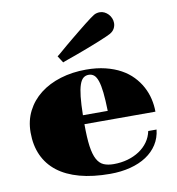

<svg xmlns="http://www.w3.org/2000/svg" viewBox="-93 -940 962 1043"><g transform="rotate(-10 387.5 -418.5)"><path d="M259.8 -659.7Q262.2 -661.1 269 -666.7Q275.9 -672.4 286.6 -681.6Q300.3 -693.4 318.8 -709.2Q337.4 -725.1 358.2 -741.9Q378.9 -758.8 399.9 -775.9Q420.9 -793 439.2 -807.4Q457.5 -821.8 471.7 -832.3Q485.8 -842.8 493.2 -847.2Q501.5 -852.1 509.8 -854Q518.1 -856 526.4 -856Q540 -856 552 -850.1Q564 -844.2 573.2 -834.5Q582.5 -824.7 587.9 -811.8Q593.3 -798.8 593.3 -785.2Q593.3 -769 585.4 -754.6Q577.6 -740.2 560.5 -730.5Q553.7 -726.6 537.6 -719.5Q521.5 -712.4 500 -703.6Q478.5 -694.8 453.6 -685.1Q428.7 -675.3 403.8 -666Q378.9 -656.7 356.2 -648.4Q333.5 -640.1 316.4 -634.3Q303.7 -629.9 295.4 -626.7Q287.1 -623.5 284.2 -622.1ZM43.5 -276.9Q43.5 -342.3 70.3 -395Q97.2 -447.8 144.8 -484.9Q192.4 -522 257.6 -542Q322.8 -562 398.9 -562Q457.5 -562 505.1 -550.3Q552.7 -538.6 589.6 -518.3Q626.5 -498 653.1 -470.2Q679.7 -442.4 697 -410.2Q714.4 -377.9 722.7 -342.5Q731 -307.1 731 -271.5H339.4Q339.4 -196.8 345.9 -149.9Q352.5 -103 366.9 -76.4Q381.3 -49.8 404.1 -40Q426.8 -30.3 459 -30.3Q500 -30.3 536.1 -40.5Q572.3 -50.8 600.8 -69.6Q629.4 -88.4 648.4 -115Q667.5 -141.6 674.3 -174.8H720.2Q715.3 -129.4 692.4 -93.5Q669.4 -57.6 631.6 -32.7Q593.8 -7.8 542.7 5.4Q491.7 18.6 431.2 18.6Q335.9 18.6 263.4 -1.2Q190.9 -21 142.1 -58.8Q93.3 -96.7 68.4 -151.6Q43.5 -206.5 43.5 -276.9ZM476.6 -320.8Q475.1 -381.8 470.7 -422.4Q466.3 -462.9 458 -487.3Q449.7 -511.7 437.5 -521.7Q425.3 -531.7 408.2 -531.7Q391.1 -531.7 378.7 -521.7Q366.2 -511.7 357.9 -487.3Q349.6 -462.9 345.2 -422.4Q340.8 -381.8 339.8 -320.8Z"/></g></svg>

Font: GravitasOne
Style: Regular
Weight: 400
Designer: Riccardo De Franceschi
Foundry: Sorkin Type Co.
Version: Version 1.001